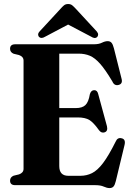

<svg xmlns="http://www.w3.org/2000/svg" viewBox="-20 -920 654 954"><path d="M30 -677.5Q30 -700 55.5 -700H446Q471 -700 486.5 -707.8Q502 -715.5 515 -715.5Q527.5 -715.5 534.2 -707.5Q541 -699.5 546 -680L584.5 -527Q590 -503.5 569.5 -498Q548 -492.5 538.5 -515Q504 -573 477.8 -602.8Q451.5 -632.5 426.5 -643Q401.5 -653.5 370.5 -653.5H274.5V-383H357Q388.5 -383 404.2 -397.8Q420 -412.5 426.5 -452Q432.5 -471.5 447.5 -472Q463.5 -472.5 468 -452.5L511.5 -292.5Q517 -268.5 500 -262.5Q483.5 -257 471.5 -273.5Q445 -311 424 -323.8Q403 -336.5 366.5 -336.5H274.5V-95Q274.5 -46.5 319.5 -46.5H379.5Q410.5 -46.5 437.2 -59.8Q464 -73 491.8 -109.5Q519.5 -146 554.5 -216Q563.5 -238 584 -233Q605.5 -228.5 599 -200.5L555.5 -20.5Q551 -1.5 544.2 6.5Q537.5 14.5 524 14.5Q511.5 14.5 495.5 7.2Q479.5 0 453.5 0H55.5Q30 0 30 -22.5Q30 -39.5 47.5 -47L74.5 -53.5Q97 -61.5 97 -81V-619Q97 -638.5 74.5 -646.5L47.5 -653Q30 -660.5 30 -677.5ZM205 -738Q185.5 -726 174.5 -736Q170 -740 169.5 -747.5Q169 -755 176.5 -763.5L280 -875.5Q290 -887 298 -893.5Q306 -900 318.5 -900Q331 -900 339 -893.5Q347 -887 357.5 -875.5L461 -763.5Q468 -755 467.5 -747.5Q467 -740 462.5 -736Q451.5 -725.5 432.5 -738L318.5 -798Z"/></svg>

Font: Fraunces 144pt Soft
Style: Bold
Weight: 700
Version: Version 1.000;[0bf87f6ff]